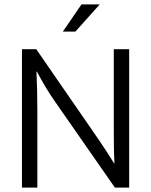

<svg xmlns="http://www.w3.org/2000/svg" viewBox="-20 -854 687 874"><path d="M323 -710H266L351 -834H434ZM80 -630H145L426 -223Q445 -195 463.5 -167Q482 -139 499 -111H501Q499 -148 498.5 -184.5Q498 -221 498 -258V-630H568V0H503L228 -395Q207 -425 186.5 -459.5Q166 -494 148 -528H146Q148 -483 149 -439.5Q150 -396 150 -351V0H80Z"/></svg>

Font: Mukta Vaani Light
Style: Regular
Weight: 300
Designer: Noopur Datye, Girish Dalvi, Yashodeep Gholap, Pallavi Karambelkar
Foundry: Ek Type
Version: Version 2.538;PS 1.000;hotconv 16.6.51;makeotf.lib2.5.65220;